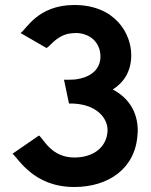

<svg xmlns="http://www.w3.org/2000/svg" viewBox="-20 -735 605 768"><path d="M236 -416 256 -321C368 -323 414 -259 410 -209C406 -147 355 -105 277 -105C185 -105 154 -180 136 -193L30 -120C53 -103 112 13 277 13C414 13 522 -61 530 -197C530 -202 531 -207 531 -212C531 -292 490 -346 431 -377C475 -405 505 -449 505 -515C505 -597 444 -715 277 -715C129 -715 84 -615 62 -603L166 -543C180 -549 202 -588 253 -600C264 -602 275 -603 288 -603C339 -600 375 -569 381 -522C388 -464 349 -425 279 -417C265 -416 251 -416 236 -416Z"/></svg>

Font: Bluebird
Style: Regular
Weight: 400
Designer: Jasper
Foundry: Cannot Into Space Fonts
Version: Version 0.98